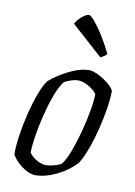

<svg xmlns="http://www.w3.org/2000/svg" viewBox="-84 -796 599 851"><g transform="rotate(10 215.5 -370.5)"><path d="M134 0Q116 0 94 -12Q72 -24 54 -41.5Q36 -59 28 -76Q28 -114 35.5 -164Q43 -214 55.5 -264Q68 -314 83.5 -355.5Q99 -397 115 -419Q130 -433 159.5 -452Q189 -471 224 -485.5Q259 -500 291 -500Q308 -500 333.5 -487Q359 -474 380 -456.5Q401 -439 405 -426Q405 -392 397.5 -345Q390 -298 377.5 -248.5Q365 -199 349 -156Q333 -113 316 -87Q282 -50 231 -25Q180 0 134 0ZM175 -52Q188 -52 209.5 -57.5Q231 -63 243 -71Q260 -92 276 -135Q292 -178 305.5 -228.5Q319 -279 327 -325.5Q335 -372 335 -400Q324 -417 297.5 -432Q271 -447 250 -447Q236 -447 219.5 -441.5Q203 -436 188 -428Q169 -403 153 -359.5Q137 -316 124.5 -265.5Q112 -215 105 -169.5Q98 -124 98 -95Q110 -77 132.5 -64.5Q155 -52 175 -52ZM328 -565 188 -691Q197 -709 216.5 -725Q236 -741 247 -741Q258 -741 290 -698Q322 -655 357 -584Q353 -579 345 -573.5Q337 -568 328 -565Z"/></g></svg>

Font: Texturina 72pt 72pt Light
Style: Italic
Weight: 300
Italic angle: -11°
Designer: Guillermo Torres Carreño
Foundry: Omnibus-Type
Version: Version 1.002; ttfautohint (v1.8.3)